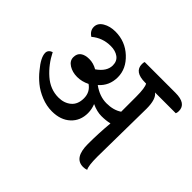

<svg xmlns="http://www.w3.org/2000/svg" viewBox="-150 -867 1079 1079"><g transform="rotate(45 389.5 -327.5)"><path d="M641 -478 636 -91Q636 -19 648 1Q635 6 620 6Q548 6 548 -104Q548 -190 556 -276Q526 -269 490.5 -269Q455 -269 414 -288Q426 -258 426 -228Q426 -167 385 -129Q344 -91 275 -91Q232 -91 190 -108Q148 -125 117.5 -150Q87 -175 64 -204Q16 -261 16 -297Q16 -320 43 -330Q76 -264 128.5 -218Q181 -172 246 -172Q291 -172 321 -197Q351 -222 351 -270.5Q351 -319 312 -346Q276 -328 238.5 -328Q201 -328 173 -345.5Q145 -363 145 -391.5Q145 -420 164 -434Q183 -448 216 -448Q249 -448 280 -430Q335 -468 335 -516Q335 -550 311 -567.5Q287 -585 250 -585Q184 -585 136 -544Q106 -563 106 -593.5Q106 -624 137 -642.5Q168 -661 211 -661Q289 -661 345.5 -608.5Q402 -556 402 -488.5Q402 -421 353 -378Q405 -340 460 -340Q515 -340 552 -365V-484Q552 -556 539 -576H531Q445 -576 445 -637Q445 -650 448 -656H693Q779 -656 779 -597Q779 -584 775 -576H610Q641 -554 641 -478Z"/></g></svg>

Font: Laila Medium
Style: Regular
Weight: 500
Designer: Hitesh Malaviya
Foundry: Indian Type Foundry
Version: Version 1.302;PS 1.0;hotconv 1.0.78;makeotf.lib2.5.61930; tt